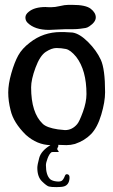

<svg xmlns="http://www.w3.org/2000/svg" viewBox="-20 -598 462 786"><path d="M248 -478.5 180.7 -475.6Q122.1 -475.6 92.8 -504.9Q84 -513.7 84 -526.4Q84 -539.1 97.7 -549.8Q121.1 -569.3 167 -569.3Q171.9 -569.3 171.9 -568.8Q171.9 -568.4 188.5 -568.4Q205.1 -568.4 225.1 -573.2Q245.1 -578.1 259.8 -578.1H276.4Q331.1 -578.1 351.6 -562Q372.1 -545.9 372.1 -526.9Q372.1 -507.8 345.7 -490.2Q336.9 -484.4 330.1 -483.4L309.6 -480.5Q295.9 -478.5 278.3 -478.5ZM252 -3.9 220.7 -4.9Q219.7 -4.9 217.8 -4.9Q220.7 -1 216.3 5.9Q211.9 12.7 217.8 18.6Q223.6 24.4 216.8 24.4Q193.4 23.4 190.4 25.4Q181.6 32.2 174.8 50.3Q168 68.4 168 78.1Q168 119.1 185.5 135.7Q194.3 142.6 209.5 144.5Q224.6 146.5 231.9 142.6Q239.3 138.7 246.1 121.1Q249 113.3 257.3 115.7Q265.6 118.2 264.6 131.8Q263.7 145.5 257.8 153.8Q252 162.1 242.2 165Q232.4 168 210.9 168Q189.5 168 180.2 165.5Q170.9 163.1 151.9 144.5Q132.8 126 132.8 88.9Q132.8 77.1 140.6 48.3Q148.4 19.5 186.5 -3.9Q131.8 -4.9 85.9 -45.9Q35.2 -95.7 23.4 -146.5Q13.7 -184.6 13.7 -219.2Q13.7 -253.9 26.4 -298.3Q39.1 -342.8 54.7 -371.1Q70.3 -399.4 102.5 -423.8Q157.2 -466.8 228.5 -466.8H242.2Q267.6 -465.8 277.3 -464.8Q306.6 -460 340.8 -425.8Q375 -391.6 392.6 -353.5Q410.2 -315.4 410.2 -220.7Q410.2 -180.7 394.5 -128.4Q378.9 -76.2 353 -49.3Q327.1 -22.5 287.1 -8.8Q269.5 -3.9 252 -3.9ZM216.8 -68.4 246.1 -65.4Q275.4 -65.4 295.9 -89.8Q304.7 -99.6 319.3 -139.6Q334 -179.7 334 -212.9Q334 -310.5 292 -365.2Q268.6 -393.6 249.5 -397.5Q230.5 -401.4 210.9 -401.4Q191.4 -401.4 167.5 -385.7Q143.6 -370.1 125.5 -321.3Q107.4 -272.5 107.4 -240.2Q107.4 -135.7 155.3 -90.8Q171.9 -75.2 216.8 -68.4Z"/></svg>

Font: Essays1743
Style: Medium
Weight: 500
Designer: Based on the typeface in a 1743 English translation of the essays of Montaigne.  PostScript/TrueType font designed by Jo
Version: Version 002.100